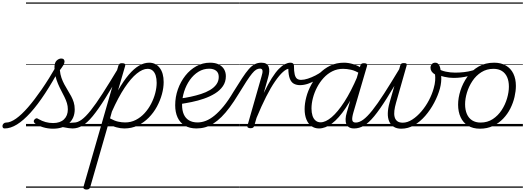

<svg xmlns="http://www.w3.org/2000/svg" viewBox="-212 -1030 4282 1565"><path d="M-174 17Q-185 17 -189 9.5Q-193 2 -191.5 -7Q-190 -16 -182 -23.5Q-174 -31 -162 -31Q-127 -31 -81.5 -63Q-36 -95 16.5 -155.5Q69 -216 128 -301.5Q187 -387 249 -495L280 -480Q216 -361 155 -268Q94 -175 36.5 -111.5Q-21 -48 -73.5 -15.5Q-126 17 -174 17ZM379 17Q364 17 348 14.5Q332 12 314 8.5Q296 5 275 2L299 -22Q319 -24 336 -26Q353 -28 367 -29.5Q381 -31 392 -31Q401 -31 405 -23.5Q409 -16 407 -7Q405 2 398 9.5Q391 17 379 17ZM220 19Q178 19 138.5 7Q99 -5 73 -24Q63 -33 63 -41.5Q63 -50 71 -58Q80 -66 86.5 -66Q93 -66 103 -59Q131 -43 160 -35Q189 -27 221 -27Q278 -27 309.5 -57Q341 -87 341 -139Q341 -165 333.5 -189.5Q326 -214 313.5 -239.5Q301 -265 287 -291.5Q273 -318 260.5 -347.5Q248 -377 240 -410.5Q232 -444 232 -481Q232 -520 250 -536.5Q268 -553 287 -553Q301 -553 307.5 -546Q314 -539 314 -528Q314 -515 303.5 -497.5Q293 -480 276 -458Q279 -424 289 -395.5Q299 -367 312.5 -342Q326 -317 340.5 -293.5Q355 -270 368 -246Q381 -222 389 -196Q397 -170 397 -138Q397 -68 350 -24.5Q303 19 220 19ZM0 490H550V500H0ZM0 -20H550V0H0ZM0 -505H550V-500H0ZM0 -1010H550V-1000H0Z M380 17Q369 17 364 9.5Q359 2 360.5 -7Q362 -16 370 -23.5Q378 -31 393 -31Q421 -31 453.5 -54.5Q486 -78 527.5 -130Q569 -182 624 -267.5Q679 -353 753 -476Q758 -486 767.5 -485Q777 -484 782.5 -477Q788 -470 783 -460Q704 -321 646 -229Q588 -137 543.5 -83Q499 -29 460 -6Q421 17 380 17ZM550 490V500ZM550 -20V0ZM550 -505V-500ZM550 -1010V-1000Z M492 515Q479 515 472 508.5Q465 502 469 491L753 -495Q757 -506 763 -510.5Q769 -515 782 -515Q799 -515 805.5 -509.5Q812 -504 808 -492L750 -293Q795 -371 837.5 -421Q880 -471 921.5 -495Q963 -519 1004 -519Q1057 -519 1089.5 -477Q1122 -435 1122 -361Q1122 -314 1108 -262.5Q1094 -211 1067 -161Q1040 -111 1000.5 -71Q961 -31 911 -7Q861 17 801 17Q770 17 736 7.5Q702 -2 672 -22L523 496Q520 506 513 510.5Q506 515 492 515ZM685 -65Q721 -45 751 -38.5Q781 -32 808 -32Q855 -32 895 -52.5Q935 -73 966.5 -107.5Q998 -142 1020 -184.5Q1042 -227 1053.5 -271.5Q1065 -316 1065 -355Q1065 -389 1057 -414.5Q1049 -440 1032.5 -454.5Q1016 -469 991 -469Q951 -469 903 -430.5Q855 -392 803.5 -314.5Q752 -237 700 -120ZM550 490H1166V500H550ZM550 -20H1166V0H550ZM550 -505H1166V-500H550ZM550 -1010H1166V-1000H550Z M1390 17Q1333 17 1294 -6.5Q1255 -30 1235.5 -72.5Q1216 -115 1216 -172Q1216 -240 1238 -302Q1260 -364 1298.5 -413Q1337 -462 1388.5 -490.5Q1440 -519 1500 -519Q1544 -519 1572.5 -504Q1601 -489 1615 -464.5Q1629 -440 1629 -409Q1629 -363 1605 -328Q1581 -293 1540.5 -268Q1500 -243 1451 -226Q1402 -209 1350.5 -198.5Q1299 -188 1252 -181L1256 -227Q1298 -232 1342 -241.5Q1386 -251 1426.5 -264Q1467 -277 1500 -296.5Q1533 -316 1552 -342.5Q1571 -369 1571 -403Q1571 -437 1549.5 -453.5Q1528 -470 1493 -470Q1446 -470 1406 -445.5Q1366 -421 1336 -379Q1306 -337 1289 -284Q1272 -231 1272 -176Q1272 -130 1286 -98Q1300 -66 1328.5 -49Q1357 -32 1398 -32Q1408 -32 1412 -24.5Q1416 -17 1414 -7.5Q1412 2 1406.5 9.5Q1401 17 1390 17ZM1156 490H1644V500H1156ZM1156 -20H1644V0H1156ZM1156 -505H1644V-500H1156ZM1156 -1010H1644V-1000H1156Z M1389 17Q1377 17 1371.5 9.5Q1366 2 1367 -7.5Q1368 -17 1376 -24.5Q1384 -32 1398 -32Q1432 -32 1466.5 -45.5Q1501 -59 1537 -88.5Q1573 -118 1611.5 -165Q1650 -212 1690 -280Q1731 -346 1761 -392Q1791 -438 1815.5 -466Q1840 -494 1864.5 -506.5Q1889 -519 1918 -519Q1928 -519 1930.5 -511.5Q1933 -504 1929.5 -495Q1926 -486 1920 -478.5Q1914 -471 1908 -471Q1891 -471 1876 -462Q1861 -453 1842.5 -430.5Q1824 -408 1797 -367Q1770 -326 1732 -263Q1695 -202 1660.5 -155.5Q1626 -109 1593 -76.5Q1560 -44 1527 -23Q1494 -2 1460 7.5Q1426 17 1389 17ZM1643 490H1743V500H1643ZM1643 -20H1743V0H1643ZM1643 -505H1743V-500H1643ZM1643 -1010H1743V-1000H1643Z M1829 15Q1817 15 1809.5 10Q1802 5 1805 -6L1920 -408Q1930 -439 1927.5 -455Q1925 -471 1906 -471Q1896 -471 1892 -478.5Q1888 -486 1889.5 -495Q1891 -504 1898.5 -511.5Q1906 -519 1918 -519Q1943 -519 1957.5 -510.5Q1972 -502 1978 -485.5Q1984 -469 1982.5 -446.5Q1981 -424 1973 -397L1938 -272Q1973 -345 2003.5 -393Q2034 -441 2061 -468.5Q2088 -496 2111.5 -507.5Q2135 -519 2155 -519Q2167 -519 2172 -511.5Q2177 -504 2175 -494Q2173 -484 2165.5 -477Q2158 -470 2146 -470Q2124 -470 2094.5 -443.5Q2065 -417 2030 -366.5Q1995 -316 1957 -241Q1919 -166 1879 -69L1860 -4Q1857 6 1850.5 10.5Q1844 15 1829 15ZM1744 490H2148V500H1744ZM1744 -20H2148V0H1744ZM1744 -505H2148V-500H1744ZM1744 -1010H2148V-1000H1744Z M2233 -336Q2205 -336 2183.5 -347.5Q2162 -359 2150.5 -388.5Q2139 -418 2138 -470L2156 -519Q2169 -519 2176.5 -513Q2184 -507 2184 -495Q2184 -449 2190 -424Q2196 -399 2208.5 -389Q2221 -379 2242 -379Q2267 -379 2297.5 -389Q2328 -399 2358.5 -414.5Q2389 -430 2412 -448Q2420 -453 2425.5 -449Q2431 -445 2432.5 -437Q2434 -429 2427 -423Q2399 -398 2366 -378.5Q2333 -359 2299 -347.5Q2265 -336 2233 -336ZM2148 490H2211V500H2148ZM2148 -20H2211V0H2148ZM2148 -505H2211V-500H2148ZM2148 -1010H2211V-1000H2148Z M2388 17Q2353 17 2326.5 -2Q2300 -21 2285.5 -56.5Q2271 -92 2271 -141Q2271 -186 2284.5 -238Q2298 -290 2325 -339.5Q2352 -389 2391 -430Q2430 -471 2480 -495Q2530 -519 2592 -519Q2628 -519 2667.5 -507Q2707 -495 2739 -472L2727 -427Q2684 -454 2649 -461.5Q2614 -469 2584 -469Q2537 -469 2497 -449Q2457 -429 2425.5 -394.5Q2394 -360 2372 -317.5Q2350 -275 2338.5 -230.5Q2327 -186 2327 -146Q2327 -113 2335 -87.5Q2343 -62 2360 -47.5Q2377 -33 2401 -33Q2442 -33 2491.5 -75Q2541 -117 2595 -200.5Q2649 -284 2702 -408L2721 -367Q2663 -235 2606 -150Q2549 -65 2494.5 -24Q2440 17 2388 17ZM2675 17Q2649 17 2633.5 7.5Q2618 -2 2611 -19Q2604 -36 2605 -60.5Q2606 -85 2615 -114L2725 -495Q2728 -506 2735 -510.5Q2742 -515 2755 -515Q2772 -515 2777.5 -508Q2783 -501 2779 -490L2669 -115Q2656 -70 2659.5 -50.5Q2663 -31 2688 -31Q2698 -31 2702 -23.5Q2706 -16 2705 -7Q2704 2 2696.5 9.5Q2689 17 2675 17ZM2210 490H2845V500H2210ZM2210 -20H2845V0H2210ZM2210 -505H2845V-500H2210ZM2210 -1010H2845V-1000H2210Z M2675 17Q2664 17 2659 9.5Q2654 2 2655.5 -7Q2657 -16 2665 -23.5Q2673 -31 2688 -31Q2716 -31 2748.5 -54.5Q2781 -78 2822.5 -130Q2864 -182 2919 -267.5Q2974 -353 3048 -476Q3053 -486 3062.5 -485Q3072 -484 3077.5 -477Q3083 -470 3078 -460Q2999 -321 2941 -229Q2883 -137 2838.5 -83Q2794 -29 2755 -6Q2716 17 2675 17ZM2845 490V500ZM2845 -20V0ZM2845 -505V-500ZM2845 -1010V-1000Z M3059 19Q3021 19 2996.5 3Q2972 -13 2960 -41Q2948 -69 2949 -107.5Q2950 -146 2963 -192L3050 -495Q3053 -506 3059 -511Q3065 -516 3080 -516Q3097 -516 3101.5 -510Q3106 -504 3102 -494L3016 -192Q3006 -157 3002.5 -128Q2999 -99 3004.5 -77Q3010 -55 3026 -42.5Q3042 -30 3071 -30Q3109 -30 3148.5 -55.5Q3188 -81 3223 -122Q3258 -163 3284 -212.5Q3310 -262 3323 -310Q3333 -345 3335 -373Q3337 -401 3334 -423Q3315 -434 3306 -448Q3297 -462 3297 -478Q3297 -495 3307.5 -507Q3318 -519 3336 -519Q3357 -519 3368 -498.5Q3379 -478 3380 -446Q3383 -429 3384.5 -407.5Q3386 -386 3383.5 -361Q3381 -336 3374 -309Q3358 -251 3327 -192.5Q3296 -134 3254.5 -86Q3213 -38 3163.5 -9.5Q3114 19 3059 19ZM2845 490H3449V500H2845ZM2845 -20H3449V0H2845ZM2845 -505H3449V-500H2845ZM2845 -1010H3449V-1000H2845Z M3485 -395Q3448 -395 3409 -404Q3370 -413 3337 -434Q3332 -438 3332 -446Q3332 -454 3336.5 -461Q3341 -468 3347 -471.5Q3353 -475 3360 -470Q3384 -454 3422 -446Q3460 -438 3498 -438Q3533 -438 3569.5 -442Q3606 -446 3639.5 -455.5Q3673 -465 3700 -480Q3710 -487 3715 -481Q3720 -475 3719 -465.5Q3718 -456 3710 -451Q3658 -423 3602 -409Q3546 -395 3485 -395ZM3449 490V500ZM3449 -20V0ZM3449 -505V-500ZM3449 -1010V-1000Z M3700 19Q3643 19 3603 -5.5Q3563 -30 3542.5 -74.5Q3522 -119 3522 -177Q3522 -232 3541 -291.5Q3560 -351 3596.5 -403Q3633 -455 3688 -487Q3743 -519 3816 -519Q3872 -519 3912 -495.5Q3952 -472 3972.5 -429.5Q3993 -387 3993 -330Q3993 -288 3982 -240Q3971 -192 3948 -146Q3925 -100 3889.5 -63Q3854 -26 3806.5 -3.5Q3759 19 3700 19ZM3705 -31Q3762 -31 3805 -59.5Q3848 -88 3877 -132.5Q3906 -177 3921 -228Q3936 -279 3936 -324Q3936 -369 3921.5 -401.5Q3907 -434 3879 -451.5Q3851 -469 3810 -469Q3755 -469 3711.5 -441.5Q3668 -414 3638.5 -369.5Q3609 -325 3594 -275Q3579 -225 3579 -180Q3579 -135 3593.5 -101Q3608 -67 3636.5 -49Q3665 -31 3705 -31ZM3449 490H4050V500H3449ZM3449 -20H4050V0H3449ZM3449 -505H4050V-500H3449ZM3449 -1010H4050V-1000H3449Z"/></svg>

Font: Playwrite AU QLD Guides
Style: Regular
Weight: 400
Designer: Veronika Burian, José Scaglione
Foundry: TypeTogether
Version: Version 1.003